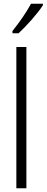

<svg xmlns="http://www.w3.org/2000/svg" viewBox="-20 -1013 251 1033"><path d="M211 -985V-993H147C120 -944 89 -899 47 -846V-834H80C120 -871 182 -939 211 -985ZM122 0V-760H68V0Z"/></svg>

Font: Noto Sans Armenian ExtraCondensed Light
Style: Regular
Weight: 300
Width: 2
Designer: Monotype Design Team
Foundry: Monotype Imaging Inc.
Version: Version 2.008